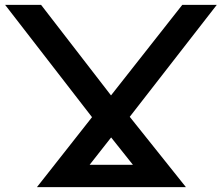

<svg xmlns="http://www.w3.org/2000/svg" viewBox="-20 -770 914 790"><path d="M273 -92H600L577 -29L401 -250H473L297 -26ZM132 0 391 -329 381 -259 1 -750H149L468 -337L412 -346L730 -750H872L491 -260L479 -333L745 0Z"/></svg>

Font: Bounded
Style: Regular
Weight: 400
Designer: Vlad Churkin
Version: Version 1.0